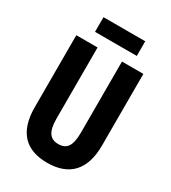

<svg xmlns="http://www.w3.org/2000/svg" viewBox="-213 -992 991 1111"><g transform="rotate(30 283.0 -436.5)"><path d="M423 -883H144V-785H423ZM508 -236V-714H365V-239C365 -149 339 -116 284 -116C230 -116 202 -150 202 -238V-714H60V-233C60 -69 138 10 282 10C429 10 508 -72 508 -236Z"/></g></svg>

Font: Noto Sans Oriya ExtCond Bold
Style: Bold
Weight: 700
Width: 2
Designer: Amélie Bonet and Sol Matas
Foundry: Google LLC
Version: Version 2.006